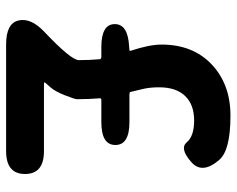

<svg xmlns="http://www.w3.org/2000/svg" viewBox="-93 -682 775 629"><g transform="rotate(90 294.5 -367.5)"><path d="M126 0Q56 0 47 -41Q38 -81 83 -124Q177 -213 177 -238Q177 -273 174 -307Q173 -312 166 -312H134Q60 -312 59 -355Q58 -399 132 -403L143 -404Q148 -404 146 -409Q126 -470 126 -509Q126 -612 191 -673.5Q256 -735 359 -735Q473 -735 504 -698Q553 -641 509 -605Q466 -568 446 -592Q426 -616 374.5 -616Q323 -616 294.5 -586.5Q266 -557 266 -501Q266 -470 272 -446Q281 -409 281.5 -406.5Q282 -404 291 -404H380Q455 -404 455 -358Q455 -312 380 -312H307Q302 -312 302 -307Q305 -271 305 -232Q305 -226 292.5 -193.5Q280 -161 265 -144Q250 -128 250 -126Q250 -124 255 -124H475Q550 -124 550 -62Q550 0 475 0Z"/></g></svg>

Font: Resource Han Rounded JP
Style: Bold
Weight: 700
Designer: Cyano Hao (round all glyphs); Ryoko NISHIZUKA 西塚涼子 (kana, bopomofo & ideographs); Paul D. Hunt (Latin, Greek & Cyrillic)
Foundry: Cyano Hao
Version: 0.990